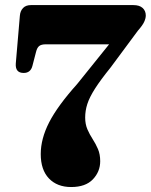

<svg xmlns="http://www.w3.org/2000/svg" viewBox="-20 -720 592 754"><path d="M373.5 -87Q373.5 -46 344.8 -15.8Q316 14.5 259.5 14.5Q204.5 14.5 172.2 -19.2Q140 -53 140 -115Q140 -175 173 -239.5Q206 -304 283 -390L408.5 -546H160.5Q142 -546 133.8 -539.2Q125.5 -532.5 121.5 -516L107.5 -462Q100.5 -433.5 73 -433.5Q39.5 -433.5 42 -470.5L58 -658Q59.5 -677 70.5 -688.5Q81.5 -700 101.5 -700H504Q527.5 -700 540 -688.8Q552.5 -677.5 552.5 -659Q552.5 -648 546.2 -634.2Q540 -620.5 521.5 -599.5L414 -454.5Q374.5 -405.5 353 -371.8Q331.5 -338 323 -311.8Q314.5 -285.5 314.5 -258.5Q314.5 -232.5 323.2 -212.2Q332 -192 344 -173.5Q356 -155 364.8 -134.5Q373.5 -114 373.5 -87Z"/></svg>

Font: Fraunces 72pt S050
Style: Bold
Weight: 700
Version: Version 1.000; ttfautohint (v1.8.3)